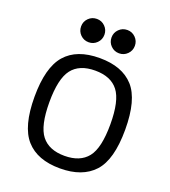

<svg xmlns="http://www.w3.org/2000/svg" viewBox="-162 -1021 1017 1152"><g transform="rotate(20 346.5 -445.5)"><path d="M354.5 14.2Q210 14.2 137.5 -67.4Q64.9 -148.9 64.9 -337.9Q64.9 -525.4 136.7 -607.7Q208.5 -689.9 354.5 -689.9Q498.5 -689.9 571.3 -609.4Q644 -528.8 644 -337.9Q644 -146 570.6 -65.9Q497.1 14.2 354.5 14.2ZM354.5 -65.9Q453.6 -65.9 501.5 -126Q549.3 -186 549.3 -337.9Q549.3 -487.8 502.2 -548.8Q455.1 -609.9 354.5 -609.9Q253.9 -609.9 206.8 -548.8Q159.7 -487.8 159.7 -337.9Q159.7 -187 207.3 -126.5Q254.9 -65.9 354.5 -65.9ZM452.1 -755.9Q420.9 -755.9 399.2 -777.6Q377.4 -799.3 377.4 -830.6Q377.4 -861.3 399.2 -883.1Q420.9 -904.8 452.1 -904.8Q482.9 -904.8 504.6 -883.1Q526.4 -861.3 526.4 -830.6Q526.4 -799.3 504.6 -777.6Q482.9 -755.9 452.1 -755.9ZM257.8 -755.9Q226.6 -755.9 204.8 -777.6Q183.1 -799.3 183.1 -830.6Q183.1 -861.3 204.8 -883.1Q226.6 -904.8 257.8 -904.8Q288.6 -904.8 310.3 -883.1Q332 -861.3 332 -830.6Q332 -799.3 310.3 -777.6Q288.6 -755.9 257.8 -755.9Z"/></g></svg>

Font: Cadman
Style: Regular
Weight: 400
Designer: Paul James MIller
Foundry: High-Logic / Made with FontCreator
Version: Version 2.114;March 28, 2021;FontCreator 13.0.0.2683 64-bit